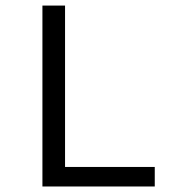

<svg xmlns="http://www.w3.org/2000/svg" viewBox="-20 -676 640 696"><path d="M133.8 0V-655.8H215.8V-70.8H541V0Z"/></svg>

Font: SourceCodePro-Regular
Style: Regular
Weight: 400
Monospace: yes
Designer: Paul D. Hunt
Foundry: Adobe Systems Incorporated
Version: Version 1.009;PS 1.000;hotconv 1.0.70;makeotf.lib2.5.5900